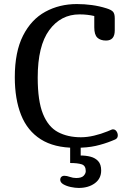

<svg xmlns="http://www.w3.org/2000/svg" viewBox="-20 -729 621 947"><path d="M503 -529Q475 -529 460 -543.5Q445 -558 445 -594V-650Q428 -654 410 -656Q392 -658 372 -658Q280 -658 223 -580.5Q166 -503 166 -346Q166 -231 192 -167Q218 -103 266 -77.5Q314 -52 379 -52Q410 -52 444 -60Q478 -68 510 -81L529 -89Q531 -90 533 -90.5Q535 -91 537 -91Q548 -91 554.5 -81.5Q561 -72 561 -61Q561 -47 548 -41L531 -34Q494 -19 452.5 -9.5Q411 0 351 0Q247 0 181 -42Q115 -84 84 -162Q53 -240 53 -348Q53 -473 93.5 -553Q134 -633 203.5 -671Q273 -709 359 -709Q397 -709 433.5 -704Q470 -699 505 -688Q528 -681 537 -671.5Q546 -662 546 -639V-579Q546 -529 503 -529ZM378 38Q404 38 427 44Q450 50 464.5 66Q479 82 479 112Q479 152 447.5 175Q416 198 368 198Q351 198 329.5 193.5Q308 189 292.5 180Q277 171 277 157Q277 149 282.5 143.5Q288 138 298 138Q309 138 324.5 143.5Q340 149 356 149Q382 149 392.5 138Q403 127 403 115Q403 88 383 81.5Q363 75 326 75V-10H378Z"/></svg>

Font: Marmelad
Style: Regular
Weight: 400
Designer: Manvel Shmavonyan
Foundry: Cyreal
Version: Version 1.110; ttfautohint (v1.8.4.7-5d5b)